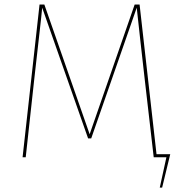

<svg xmlns="http://www.w3.org/2000/svg" viewBox="-20 -701 800 856"><path d="M677.8 -13.6 602.3 -680.9H580.4L379.7 -102.6L177.7 -680.9H156.3L80.7 0H94.7L133.7 -356.7C145.8 -467.6 163.6 -614.3 168.1 -666.6L372.7 -84.1H386.7L589.6 -666.6C596.7 -596.7 612.4 -462 625 -348.9L665.3 0H721.9L692.3 135.3H702.9L739 -13.6Z"/></svg>

Font: Fira Sans Hair
Style: Regular
Weight: 100
Designer: bBox Type GmbH & Carrois Corporate GbR & Edenspiekermann AG
Foundry: bBox Type GmbH & Carrois Corporate GbR & Edenspiekermann AG
Version: Version 4.300;PS 004.300;hotconv 1.0.88;makeotf.lib2.5.64775